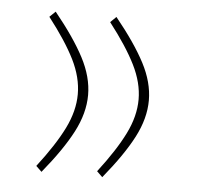

<svg xmlns="http://www.w3.org/2000/svg" viewBox="-38 -432 496 481"><g transform="rotate(5 209.5 -191.5)"><path d="M221.7 -3.4Q265.6 -60.5 287.6 -105Q309.6 -149.4 309.6 -191.4Q309.6 -233.4 287.6 -277.6Q265.6 -321.8 221.7 -378.4L236.3 -392.6Q285.6 -332 310.5 -284.4Q335.4 -236.8 335.4 -191.4Q335.4 -146 310.5 -98.1Q285.6 -50.3 235.8 10.3ZM68.8 -3.4Q112.8 -60.5 134.8 -105Q156.7 -149.4 156.7 -191.4Q156.7 -233.4 134.8 -277.6Q112.8 -321.8 68.8 -378.4L83.5 -392.6Q132.8 -332 157.7 -284.4Q182.6 -236.8 182.6 -191.4Q182.6 -146 157.7 -98.1Q132.8 -50.3 83 10.3Z"/></g></svg>

Font: Vazirmatn FD NL Thin
Style: Regular
Weight: 100
Designer: Saber Rastikerdar
Foundry: Saber Rastikerdar
Version: Version 33.003